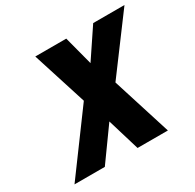

<svg xmlns="http://www.w3.org/2000/svg" viewBox="-153 -865 1045 1031"><g transform="rotate(-30 370.0 -350.0)"><path d="M426 -521 379 -700H187L294 -364L26 0H214L357 -199L417 0H605L490 -364L740 -700H546Z"/></g></svg>

Font: Advent Pro Black
Style: Italic
Weight: 900
Italic angle: -12°
Version: Version 3.000